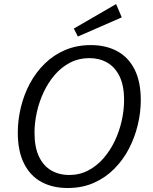

<svg xmlns="http://www.w3.org/2000/svg" viewBox="-20 -933 767 962"><path d="M318.6 9Q243.9 9 187.9 -21.2Q131.9 -51.3 100.6 -113.2Q69.2 -175 69.2 -268.4Q69.2 -331.7 84.4 -394.8Q99.6 -458 129.5 -514.2Q159.5 -570.4 203.9 -613.9Q248.2 -657.4 306.2 -682.2Q364.3 -707.1 435.3 -707.1Q510.7 -707.1 567 -676.7Q623.4 -646.4 654.4 -585Q685.4 -523.7 685.4 -431.3Q685.4 -369.4 670.2 -306.5Q655.1 -243.7 625.6 -187.2Q596.1 -130.7 551.7 -86.3Q507.4 -42 449.4 -16.5Q391.4 9 318.6 9ZM326 -56.2Q378.6 -56.2 421.9 -78.9Q465.2 -101.6 498.7 -140.1Q532.1 -178.6 555.3 -227.2Q578.4 -275.8 590 -328.6Q601.7 -381.4 601.7 -431.4Q601.7 -505 578.7 -551.2Q555.8 -597.5 516.6 -619.7Q477.5 -641.8 427.6 -641.8Q375 -641.8 331.5 -619.3Q288.1 -596.8 254.9 -558.5Q221.8 -520.1 199 -471.7Q176.2 -423.2 164.6 -370.6Q152.9 -317.9 152.9 -268Q152.9 -194.8 175.6 -147.8Q198.2 -100.9 237.6 -78.5Q277.1 -56.2 326 -56.2ZM370.2 -750 349.8 -789.8 561.7 -912.6 590.1 -846Z"/></svg>

Font: Bitter Thin
Style: Italic
Weight: 100
Italic angle: -9°
Designer: Sol Matas, and Bitter project Authors
Foundry: Sol Matas
Version: Version 2.002